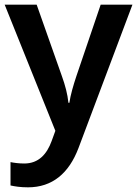

<svg xmlns="http://www.w3.org/2000/svg" viewBox="-20 -628 587 822"><path d="M0 -608 217 -68 201 -24C181 31 146 72 84 72C61 72 39 69 25 66V166C43 170 67 174 100 174C204 174 275 114 316 6L547 -608H411L307 -302C294 -263 282 -222 277 -188H273C269 -226 259 -263 245 -302L137 -608Z"/></svg>

Font: Noto Sans Malayalam UI SemiBold
Style: Regular
Weight: 600
Designer: Jelle Bosma - Monotype Design Team
Foundry: Monotype Imaging Inc.
Version: Version 2.104